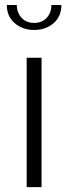

<svg xmlns="http://www.w3.org/2000/svg" viewBox="-20 -768 280 788"><path d="M89.5 0V-531H150.5V0ZM8 -747.5H49Q49 -716 68.5 -695Q88 -674 120 -674Q152.5 -674 171.8 -695Q191 -716 191 -747.5H232Q232 -700.5 199.8 -672.8Q167.5 -645 120 -645Q73 -645 40.5 -672.8Q8 -700.5 8 -747.5Z"/></svg>

Font: Epilogue Light
Style: Regular
Weight: 300
Designer: Tyler Finck
Foundry: Etcetera Type Co
Version: Version 2.111; ttfautohint (v1.8.3)